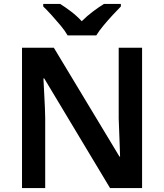

<svg xmlns="http://www.w3.org/2000/svg" viewBox="-20 -957 835 977"><path d="M703 0H540L205 -558H201Q203 -512 206 -460.5Q209 -409 210 -357V0H92V-714H254L588 -160H591Q590 -188 589 -220.5Q588 -253 586.5 -287.5Q585 -322 584 -354V-714H703ZM324 -777Q311 -800 288.5 -827Q266 -854 242.5 -880Q219 -906 200 -924V-937H286Q312 -921 341.5 -898.5Q371 -876 396 -849Q423 -876 453 -898.5Q483 -921 509 -937H595V-924Q577 -906 553 -880Q529 -854 506.5 -827Q484 -800 470 -777Z"/></svg>

Font: Noto Sans Adlam SemiBold
Style: Regular
Weight: 600
Version: Version 3.001